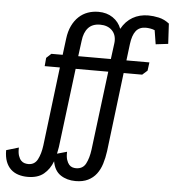

<svg xmlns="http://www.w3.org/2000/svg" viewBox="-208 -754 938 1032"><g transform="rotate(5 261.0 -237.5)"><path d="M23 -423 49 -447H110L121 -534Q126 -575 140.5 -605Q155 -635 176.5 -655Q198 -675 225 -684.5Q252 -694 282 -694Q327 -694 359.5 -672Q392 -650 406 -613Q429 -655 466 -676.5Q503 -698 551 -698Q577 -698 607 -691.5Q637 -685 664 -664L670 -555L603 -547L591 -622Q579 -627 566 -629Q553 -631 543 -631Q508 -631 489.5 -607.5Q471 -584 465 -536L454 -447H578L572 -402L545 -378H445L393 48Q388 85 378 117Q368 149 350 172.5Q332 196 304.5 209.5Q277 223 238 223Q191 223 157 200.5Q123 178 114 127Q98 170 66 196.5Q34 223 -21 223Q-48 223 -71.5 215.5Q-95 208 -112 192Q-129 176 -138.5 151Q-148 126 -148 90L-81 70Q-82 97 -76.5 113.5Q-71 130 -62.5 139Q-54 148 -43.5 151Q-33 154 -23 154Q11 154 27 123.5Q43 93 49 47L101 -378H19ZM133 48Q131 58 129.5 67Q128 76 126 85L179 70Q178 97 183.5 113.5Q189 130 197 139Q205 148 215 151Q225 154 234 154Q271 154 287 123.5Q303 93 309 47L362 -378H186ZM194 -447H370L381 -531Q381 -533 381.5 -536Q382 -539 382 -541Q384 -580 360.5 -603Q337 -626 297 -626Q255 -626 232.5 -601Q210 -576 205 -531Z"/></g></svg>

Font: Zilla Slab Medium
Style: Regular
Weight: 500
Designer: Typotheque.com
Foundry: Typotheque type foundry
Version: Version 1.1; 2017